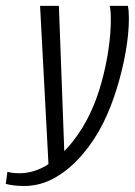

<svg xmlns="http://www.w3.org/2000/svg" viewBox="-89 -515 458 652"><path d="M-7.2 116.6Q-24.9 116.6 -41.2 114.7Q-57.5 112.8 -69.3 109.4L-63.9 68.7Q-55.8 70.7 -46.2 72Q-36.7 73.3 -23.6 73.3Q26.5 73.3 72.2 44.6Q117.8 16 156.3 -32.2Q194.9 -80.4 221 -138.5Q241.3 -182.9 256.1 -236.8Q271 -290.7 279.2 -346.1Q287.4 -401.4 287.4 -449.4Q287.4 -464.8 286.4 -476.5Q285.4 -488.1 283.4 -495H345.4Q348.7 -477.3 348.7 -452.3Q348.7 -401.1 337.7 -338.5Q326.7 -276 307.2 -213.1Q287.8 -150.2 261.8 -97.9Q232.8 -39.4 191.2 9.4Q149.7 58.2 99.5 87.4Q49.4 116.6 -7.2 116.6ZM76.3 55.3 47.1 -495H111L130.5 30.7Z"/></svg>

Font: Alumni Sans Thin
Style: Italic
Weight: 100
Italic angle: -8°
Designer: Robert E. Leuschke
Foundry: Robert E. Leuschke
Version: Version 1.016